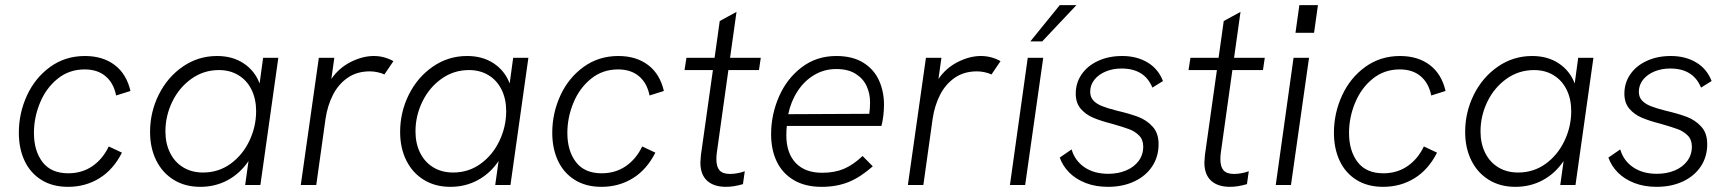

<svg xmlns="http://www.w3.org/2000/svg" viewBox="-20 -717 6704 744"><path d="M53 -202.5Q53 -278.5 84.5 -347Q116 -415.5 174.5 -457.8Q233 -500 309 -500Q378.5 -500 424.5 -465Q470.5 -430 485.5 -364.5L430 -347Q420.5 -395 389.2 -421.5Q358 -448 308 -448Q247.5 -448 202.8 -411.5Q158 -375 134.8 -318.2Q111.5 -261.5 111.5 -202Q111.5 -132.5 144.8 -89Q178 -45.5 244.5 -45.5Q297.5 -45.5 337.8 -73Q378 -100.5 401.5 -149.5L452.5 -125.5Q419.5 -60 365.5 -26.5Q311.5 7 243.5 7Q183.5 7 140.5 -19.8Q97.5 -46.5 75.2 -94Q53 -141.5 53 -202.5Z M561.5 -205.5Q561.5 -282.5 595.2 -350.2Q629 -418 688.5 -459Q748 -500 821 -500Q881.5 -500 924.5 -471.2Q967.5 -442.5 986 -393.5L999.5 -493H1058.5L989 0H930L943 -93Q910.5 -45 862.5 -19Q814.5 7 756 7Q697.5 7 653.5 -20Q609.5 -47 585.5 -95.2Q561.5 -143.5 561.5 -205.5ZM767 -48.5Q826.5 -48.5 873.2 -82.2Q920 -116 946.2 -171Q972.5 -226 972.5 -286.5Q972.5 -333 954.8 -369.2Q937 -405.5 904.2 -425.5Q871.5 -445.5 828.5 -445.5Q769 -445.5 721.5 -411.5Q674 -377.5 647.5 -322.8Q621 -268 621 -208Q621 -161 639 -124.8Q657 -88.5 690 -68.5Q723 -48.5 767 -48.5Z M1215.5 -493H1275.5L1264 -411Q1293 -453.5 1339 -476.8Q1385 -500 1428.5 -500Q1469 -500 1504.5 -480L1469.5 -428.5Q1458 -434 1442.8 -437.2Q1427.5 -440.5 1413.5 -440.5Q1363 -440.5 1327 -415.5Q1291 -390.5 1270 -349Q1249 -307.5 1241.5 -257L1205.5 0H1145.5Z M1530.5 -205.5Q1530.5 -282.5 1564.2 -350.2Q1598 -418 1657.5 -459Q1717 -500 1790 -500Q1850.5 -500 1893.5 -471.2Q1936.5 -442.5 1955 -393.5L1968.5 -493H2027.5L1958 0H1899L1912 -93Q1879.5 -45 1831.5 -19Q1783.5 7 1725 7Q1666.5 7 1622.5 -20Q1578.5 -47 1554.5 -95.2Q1530.5 -143.5 1530.5 -205.5ZM1736 -48.5Q1795.5 -48.5 1842.2 -82.2Q1889 -116 1915.2 -171Q1941.5 -226 1941.5 -286.5Q1941.5 -333 1923.8 -369.2Q1906 -405.5 1873.2 -425.5Q1840.5 -445.5 1797.5 -445.5Q1738 -445.5 1690.5 -411.5Q1643 -377.5 1616.5 -322.8Q1590 -268 1590 -208Q1590 -161 1608 -124.8Q1626 -88.5 1659 -68.5Q1692 -48.5 1736 -48.5Z M2120 -202.5Q2120 -278.5 2151.5 -347Q2183 -415.5 2241.5 -457.8Q2300 -500 2376 -500Q2445.5 -500 2491.5 -465Q2537.5 -430 2552.5 -364.5L2497 -347Q2487.5 -395 2456.2 -421.5Q2425 -448 2375 -448Q2314.5 -448 2269.8 -411.5Q2225 -375 2201.8 -318.2Q2178.5 -261.5 2178.5 -202Q2178.5 -132.5 2211.8 -89Q2245 -45.5 2311.5 -45.5Q2364.5 -45.5 2404.8 -73Q2445 -100.5 2468.5 -149.5L2519.5 -125.5Q2486.5 -60 2432.5 -26.5Q2378.5 7 2310.5 7Q2250.5 7 2207.5 -19.8Q2164.5 -46.5 2142.2 -94Q2120 -141.5 2120 -202.5Z M2694 -87.5Q2694 -95.5 2696 -115.5L2742.5 -445.5H2632.5L2640 -493H2749L2769 -635.5L2834 -671L2809 -493H2928L2921 -445.5H2802.5L2758 -127.5Q2756 -117 2756 -99.5Q2756 -71 2768.2 -57Q2780.5 -43 2808.5 -43Q2837 -43 2866 -53.5L2859 -3.5Q2823 7 2793 7Q2746 7 2720 -16.8Q2694 -40.5 2694 -87.5Z M2968 -196.5Q2968 -272.5 2998.5 -342.5Q3029 -412.5 3086.5 -456.2Q3144 -500 3220.5 -500Q3284 -500 3325.5 -474Q3367 -448 3386.2 -405.2Q3405.5 -362.5 3405.5 -311Q3405.5 -291.5 3402.8 -268Q3400 -244.5 3395.5 -229H3029Q3027 -212.5 3027 -193.5Q3027 -124 3063.2 -85.8Q3099.5 -47.5 3165.5 -47.5Q3213.5 -47.5 3249.5 -62.5Q3285.5 -77.5 3322.5 -112.5L3362 -72.5Q3314 -30 3268 -11.5Q3222 7 3163.5 7Q3100.5 7 3056.5 -18.8Q3012.5 -44.5 2990.2 -90.5Q2968 -136.5 2968 -196.5ZM3348.5 -276Q3351.5 -298.5 3351.5 -321Q3351.5 -354.5 3338 -383.8Q3324.5 -413 3295.2 -431.2Q3266 -449.5 3220.5 -449.5Q3174 -449.5 3135.2 -426.5Q3096.5 -403.5 3070.5 -363.5Q3044.5 -323.5 3034.5 -274.5Z M3568 -493H3628L3616.5 -411Q3645.5 -453.5 3691.5 -476.8Q3737.5 -500 3781 -500Q3821.5 -500 3857 -480L3822 -428.5Q3810.5 -434 3795.2 -437.2Q3780 -440.5 3766 -440.5Q3715.5 -440.5 3679.5 -415.5Q3643.5 -390.5 3622.5 -349Q3601.5 -307.5 3594 -257L3558 0H3498Z M3962.5 -493H4022.5L3952.5 0H3893.5ZM4086.5 -697H4151L4018.5 -556.5H3972.5Z M4086.5 -106.5 4132.5 -138Q4145 -94.5 4182.2 -69Q4219.5 -43.5 4274.5 -43.5Q4312 -43.5 4343 -56.2Q4374 -69 4392 -93Q4410 -117 4410 -149Q4410 -175.5 4394 -191.8Q4378 -208 4356 -216.2Q4334 -224.5 4288.5 -237.5Q4245 -248.5 4215.8 -261Q4186.5 -273.5 4167.5 -296Q4148.5 -318.5 4148.5 -354Q4148.5 -396 4171.5 -429.2Q4194.5 -462.5 4235.5 -481.2Q4276.5 -500 4328.5 -500Q4385 -500 4426.8 -475Q4468.5 -450 4486.5 -403L4445.5 -377.5Q4415.5 -451.5 4326 -451.5Q4292.5 -451.5 4264.8 -440Q4237 -428.5 4220.8 -408Q4204.5 -387.5 4204.5 -361.5Q4204.5 -341.5 4216.2 -328.2Q4228 -315 4249.5 -306.2Q4271 -297.5 4306.5 -288.5Q4358 -276.5 4390.8 -264Q4423.5 -251.5 4446.5 -226.2Q4469.5 -201 4469.5 -158.5Q4469.5 -109.5 4444.5 -72Q4419.5 -34.5 4375 -13.8Q4330.5 7 4273.5 7Q4225 7 4186.8 -8Q4148.5 -23 4123.2 -48.5Q4098 -74 4086.5 -106.5Z M4647 -87.5Q4647 -95.5 4649 -115.5L4695.5 -445.5H4585.5L4593 -493H4702L4722 -635.5L4787 -671L4762 -493H4881L4874 -445.5H4755.5L4711 -127.5Q4709 -117 4709 -99.5Q4709 -71 4721.2 -57Q4733.5 -43 4761.5 -43Q4790 -43 4819 -53.5L4812 -3.5Q4776 7 4746 7Q4699 7 4673 -16.8Q4647 -40.5 4647 -87.5Z M4992.5 -493H5052.5L4982.5 0H4923.5ZM5015 -697H5087L5072 -590H5000Z M5149 -202.5Q5149 -278.5 5180.5 -347Q5212 -415.5 5270.5 -457.8Q5329 -500 5405 -500Q5474.5 -500 5520.5 -465Q5566.5 -430 5581.5 -364.5L5526 -347Q5516.5 -395 5485.2 -421.5Q5454 -448 5404 -448Q5343.5 -448 5298.8 -411.5Q5254 -375 5230.8 -318.2Q5207.5 -261.5 5207.5 -202Q5207.5 -132.5 5240.8 -89Q5274 -45.5 5340.5 -45.5Q5393.5 -45.5 5433.8 -73Q5474 -100.5 5497.5 -149.5L5548.5 -125.5Q5515.5 -60 5461.5 -26.5Q5407.5 7 5339.5 7Q5279.5 7 5236.5 -19.8Q5193.5 -46.5 5171.2 -94Q5149 -141.5 5149 -202.5Z M5657.5 -205.5Q5657.5 -282.5 5691.2 -350.2Q5725 -418 5784.5 -459Q5844 -500 5917 -500Q5977.5 -500 6020.5 -471.2Q6063.5 -442.5 6082 -393.5L6095.5 -493H6154.5L6085 0H6026L6039 -93Q6006.5 -45 5958.5 -19Q5910.5 7 5852 7Q5793.5 7 5749.5 -20Q5705.5 -47 5681.5 -95.2Q5657.5 -143.5 5657.5 -205.5ZM5863 -48.5Q5922.5 -48.5 5969.2 -82.2Q6016 -116 6042.2 -171Q6068.5 -226 6068.5 -286.5Q6068.5 -333 6050.8 -369.2Q6033 -405.5 6000.2 -425.5Q5967.5 -445.5 5924.5 -445.5Q5865 -445.5 5817.5 -411.5Q5770 -377.5 5743.5 -322.8Q5717 -268 5717 -208Q5717 -161 5735 -124.8Q5753 -88.5 5786 -68.5Q5819 -48.5 5863 -48.5Z M6212.5 -106.5 6258.5 -138Q6271 -94.5 6308.2 -69Q6345.5 -43.5 6400.5 -43.5Q6438 -43.5 6469 -56.2Q6500 -69 6518 -93Q6536 -117 6536 -149Q6536 -175.5 6520 -191.8Q6504 -208 6482 -216.2Q6460 -224.5 6414.5 -237.5Q6371 -248.5 6341.8 -261Q6312.5 -273.5 6293.5 -296Q6274.5 -318.5 6274.5 -354Q6274.5 -396 6297.5 -429.2Q6320.5 -462.5 6361.5 -481.2Q6402.5 -500 6454.5 -500Q6511 -500 6552.8 -475Q6594.5 -450 6612.5 -403L6571.5 -377.5Q6541.5 -451.5 6452 -451.5Q6418.5 -451.5 6390.8 -440Q6363 -428.5 6346.8 -408Q6330.5 -387.5 6330.5 -361.5Q6330.5 -341.5 6342.2 -328.2Q6354 -315 6375.5 -306.2Q6397 -297.5 6432.5 -288.5Q6484 -276.5 6516.8 -264Q6549.5 -251.5 6572.5 -226.2Q6595.5 -201 6595.5 -158.5Q6595.5 -109.5 6570.5 -72Q6545.5 -34.5 6501 -13.8Q6456.5 7 6399.5 7Q6351 7 6312.8 -8Q6274.5 -23 6249.2 -48.5Q6224 -74 6212.5 -106.5Z"/></svg>

Font: HK Grotesk Light
Style: Italic
Weight: 300
Italic angle: -16°
Designer: Alfredo Marco Pradil
Foundry: Hanken Design Co.
Version: Version 3.001